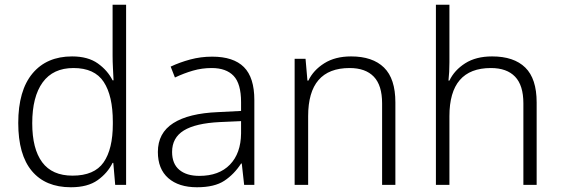

<svg xmlns="http://www.w3.org/2000/svg" viewBox="-20 -780 2367 810"><path d="M279 10Q172 10 114.5 -58.5Q57 -127 57 -261Q57 -398 117 -470Q177 -542 284 -542Q351 -542 392.5 -512.5Q434 -483 455 -441H459Q458 -464 456.5 -492.5Q455 -521 455 -545V-760H512V0H466L458 -93H455Q434 -50 392 -20Q350 10 279 10ZM286 -39Q378 -39 417 -95Q456 -151 456 -257V-266Q456 -376 417.5 -434.5Q379 -493 290 -493Q204 -493 160 -432.5Q116 -372 116 -260Q116 -152 158 -95.5Q200 -39 286 -39Z M875 -541Q965 -541 1009 -497Q1053 -453 1053 -358V0H1010L1000 -90H997Q968 -45 926.5 -17.5Q885 10 811 10Q734 10 690 -28.5Q646 -67 646 -139Q646 -219 711 -260.5Q776 -302 900 -307L997 -312V-349Q997 -427 965.5 -460Q934 -493 873 -493Q832 -493 794 -482Q756 -471 718 -453L700 -499Q738 -517 782.5 -529Q827 -541 875 -541ZM907 -265Q805 -260 755.5 -229.5Q706 -199 706 -139Q706 -89 736.5 -63.5Q767 -38 821 -38Q904 -38 950 -85.5Q996 -133 997 -217V-269Z M1461 -542Q1552 -542 1600 -495Q1648 -448 1648 -348V0H1592V-344Q1592 -420 1557 -456.5Q1522 -493 1455 -493Q1280 -493 1280 -290V0H1223V-532H1269L1277 -440H1281Q1302 -484 1348 -513Q1394 -542 1461 -542Z M1876 -517Q1876 -496 1875 -477Q1874 -458 1872 -440H1876Q1897 -484 1942.5 -513Q1988 -542 2056 -542Q2148 -542 2196 -495Q2244 -448 2244 -348V0H2188V-344Q2188 -420 2153 -456.5Q2118 -493 2051 -493Q1876 -493 1876 -290V0H1819V-760H1876Z"/></svg>

Font: Noto Sans Sinhala Light
Style: Regular
Weight: 300
Designer: Jelle Bosma - Monotype Design Team
Foundry: Monotype Imaging Inc.
Version: Version 2.006; ttfautohint (v1.8.4.7-5d5b)